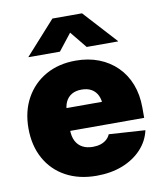

<svg xmlns="http://www.w3.org/2000/svg" viewBox="-85 -821 763 901"><g transform="rotate(-10 296.5 -370.5)"><path d="M303.2 10.7Q219.7 10.7 157.2 -23.2Q94.7 -57.1 60.3 -119.1Q25.9 -181.2 25.9 -263.7Q25.9 -345.2 60.3 -407.2Q94.7 -469.2 156 -503.9Q217.3 -538.6 298.8 -538.6Q359.4 -538.6 408.9 -519.3Q458.5 -500 494.6 -464.1Q530.8 -428.2 550 -378.4Q569.3 -328.6 569.3 -267.1V-218.3H85V-326.7H479.5L388.7 -306.2Q388.7 -336.4 378.7 -357.2Q368.7 -377.9 349.6 -388.9Q330.6 -399.9 302.7 -399.9Q274.9 -399.9 255.9 -388.9Q236.8 -377.9 226.8 -357.2Q216.8 -336.4 216.8 -306.2V-223.6Q216.8 -191.9 228 -169.9Q239.3 -147.9 260 -137Q280.8 -126 309.1 -126Q329.6 -126 346.2 -131.3Q362.8 -136.7 374.5 -147Q386.2 -157.2 392.1 -171.4L564.9 -160.2Q553.7 -109.4 517.6 -70.8Q481.4 -32.2 426.8 -10.7Q372.1 10.7 303.2 10.7ZM233.9 -592.8H84.5V-594.7L226.1 -752H367.2L510.7 -594.7V-592.8H361.3L296.4 -672.4Z"/></g></svg>

Font: Inter 24pt Black
Style: Regular
Weight: 900
Designer: Rasmus Andersson
Foundry: rsms
Version: Version 4.001;git-66647c0bb